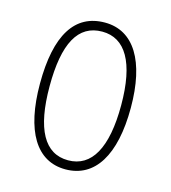

<svg xmlns="http://www.w3.org/2000/svg" viewBox="-88 -610 615 692"><g transform="rotate(15 219.5 -264.0)"><path d="M218 10C328 10 389 -88 389 -265C389 -439 328 -538 220 -538C108 -538 50 -447 50 -265C50 -88 110 10 218 10ZM219 -24C131 -24 86 -105 86 -265C86 -425 129 -504 219 -504C305 -504 353 -425 353 -265C353 -106 307 -24 219 -24Z"/></g></svg>

Font: Kathrein 37 Thin Condensed
Style: Regular
Weight: 250
Width: 3
Designer: Lazydogs Typefoundry, based on Open Sans by Ascender Corporation
Foundry: Lazydogs Typefoundry
Version: Version 1.003;PS 001.003;hotconv 1.0.88;makeotf.lib2.5.64775